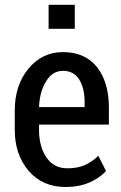

<svg xmlns="http://www.w3.org/2000/svg" viewBox="-20 -750 494 781"><path d="M247.1 10.7Q153.3 10.7 96.7 -54.7Q40 -121.1 40 -222.7Q40 -229.5 40 -242.2Q40 -256.8 40 -299.8Q40 -403.3 95.7 -470.7Q151.4 -538.1 236.3 -538.1Q326.2 -538.1 375 -476.6Q422.9 -415 422.9 -312.5Q422.9 -289.1 422.9 -243.2Q351.6 -243.2 138.7 -243.2Q138.7 -238.3 138.7 -222.7Q138.7 -154.3 168.9 -109.4Q199.2 -65.4 253.9 -65.4Q294.9 -65.4 324.2 -78.1Q353.5 -90.8 379.9 -116.2Q390.6 -95.7 411.1 -54.7Q386.7 -26.4 343.8 -7.8Q301.8 10.7 247.1 10.7ZM236.3 -461.9Q193.4 -461.9 168 -419.9Q141.6 -378.9 138.7 -314.5Q201.2 -314.5 324.2 -314.5Q324.2 -319.3 324.2 -335Q324.2 -390.6 302.7 -425.8Q280.3 -461.9 236.3 -461.9ZM284.2 -632.8Q256.8 -632.8 177.7 -632.8Q177.7 -657.2 177.7 -730.5Q204.1 -730.5 284.2 -730.5Q284.2 -706.1 284.2 -632.8Z"/></svg>

Font: Noto Sans Hebrew DECATHLON 
Style: Regular
Weight: 400
Designer: Monotype Design team
Version: Version 1.03 uh